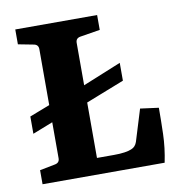

<svg xmlns="http://www.w3.org/2000/svg" viewBox="-69 -637 654 700"><g transform="rotate(-10 258.0 -286.5)"><path d="M32 -251 172 -305H186L387 -387V-321L186 -242H172L32 -187ZM431 -210 499 -201Q499 -155 497.5 -104Q496 -53 485 0H33V-52L89 -63Q107 -66 107 -83V-487Q107 -504 90 -507L33 -518V-573H336V-518L262 -506Q245 -503 245 -486V-60H308Q331 -60 347.5 -62.5Q364 -65 373 -69Q389 -75 395 -93Z"/></g></svg>

Font: Rasa
Style: Bold
Weight: 700
Designer: Anna Giedrys (Yrsa+Rasa design), David Brezina (Yrsa art-direction, Rasa art-direction, design)
Foundry: Rosetta Type Foundry
Version: Version 2.004